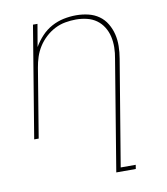

<svg xmlns="http://www.w3.org/2000/svg" viewBox="-83 -598 766 882"><g transform="rotate(-10 300.0 -156.5)"><path d="M388 215 473 -300Q478 -326 478.5 -352Q479 -378 473.5 -402.5Q468 -427 455 -448Q442 -469 422.5 -483Q403 -497 378 -503Q353 -509 327 -509Q303 -509 277.5 -504.5Q252 -500 228.5 -488Q205 -476 185 -457.5Q165 -439 151 -417Q137 -395 129 -370.5Q121 -346 117 -321L64 0H43L129 -520H150L132 -415Q147 -441 168.5 -464Q190 -487 217 -501.5Q244 -516 273 -522Q302 -528 331 -528Q360 -528 387.5 -521.5Q415 -515 437 -499.5Q459 -484 473 -460.5Q487 -437 493.5 -410.5Q500 -384 499.5 -355Q499 -326 494 -297L412 196H482L479 215Z"/></g></svg>

Font: Iosevka Thin Extended
Style: Italic
Weight: 100
Width: 7
Italic angle: -9°
Monospace: yes
Designer: Belleve Invis
Foundry: Belleve Invis
Version: Version 32.5.0; ttfautohint (v1.8.4)